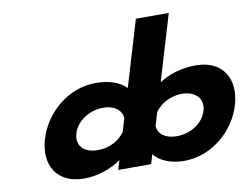

<svg xmlns="http://www.w3.org/2000/svg" viewBox="-89 -989 1469 1132"><g transform="rotate(-10 645.0 -422.5)"><path d="M1088.5 -256C1067.5 -186 994.5 -136 907.4 -136C840.9 -136 798.5 -167.7 794.5 -215.8L818.4 -295.7C852.1 -344.9 915.5 -377 979.4 -377C1060.5 -377 1109.7 -327 1088.5 -256ZM139.7 -256C94.8 -106 163.6 15 327.7 15C410.9 15 491.4 -14.9 549.7 -55.8L533.1 0H537.4H725.6H729.9L746.6 -55.8C780.5 -14.9 843.1 15 926.3 15C1090.4 15 1231.6 -106 1276.5 -256C1321.3 -406 1252.8 -528 1088.7 -528C1006.6 -528 931.8 -505.7 869.3 -465.9L987.2 -860H985H792.5H790.3L672.4 -465.9C633.7 -505.7 572.3 -528 490.1 -528C326 -528 184.6 -406 139.7 -256ZM327.7 -256C348.9 -327 428 -377 509.1 -377C573 -377 617.3 -344.9 621.5 -295.7L597.6 -215.8C564.8 -167.7 503.4 -136 437 -136C349.9 -136 306.8 -186 327.7 -256Z"/></g></svg>

Font: Hussar
Style: BdSuprExtOblThree
Weight: 700
Foundry: Cannot Into Space Fonts
Version: Version 2.00